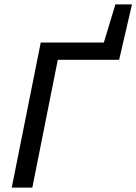

<svg xmlns="http://www.w3.org/2000/svg" viewBox="-20 -847 616 867"><path d="M33 0 164 -655H449L501 -827H576L518 -577H241L126 0Z"/></svg>

Font: Source Sans 3 Medium
Style: Italic
Weight: 500
Italic angle: -11°
Designer: Paul D. Hunt
Foundry: Adobe
Version: Version 3.052;hotconv 1.1.0;makeotfexe 2.6.0